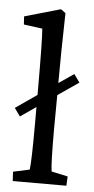

<svg xmlns="http://www.w3.org/2000/svg" viewBox="-51 -710 364 742"><g transform="rotate(5 131.5 -339.0)"><path d="M27.3 0 25.4 -36.1 88.9 -49.8Q93.8 -82.5 93.8 -232.4V-293L33.2 -251L10.7 -282.2L93.8 -339.8V-354.5Q93.8 -553.7 89.8 -596.7L17.6 -606.4L15.6 -637.7L155.3 -677.7L173.8 -664.1Q169.9 -505.9 169.9 -392.6L228.5 -432.6L251 -401.4L169.9 -345.7L168.9 -213.9Q168.9 -79.1 173.8 -49.8L237.3 -36.1L235.4 0Z"/></g></svg>

Font: Crimson Pro
Style: Regular
Weight: 400
Designer: Jacques Le Bailly
Foundry: Baron von Fonthausen
Version: Version 1.003